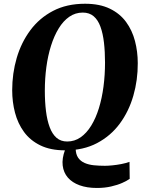

<svg xmlns="http://www.w3.org/2000/svg" viewBox="-20 -772 752 1000"><path d="M484.5 207Q433 207 394.5 193Q356 179 333.5 153Q311 127 306.5 90.2Q302 53.5 319 8L374 0.5Q374.5 31.5 387 49.5Q399.5 67.5 420.8 76.8Q442 86 469.2 88.8Q496.5 91.5 526.5 91.5Q543 91.5 565.5 89.2Q588 87 611.5 82.5Q635 78 654.5 71L655.5 159.5Q641.5 169.5 617 180.5Q592.5 191.5 558.8 199.2Q525 207 484.5 207ZM318.5 11Q243 11 190.2 -14.8Q137.5 -40.5 105.2 -84.5Q73 -128.5 58.2 -184.8Q43.5 -241 43.5 -302Q43.5 -389.5 67 -470Q90.5 -550.5 137.8 -614.2Q185 -678 256.2 -715.2Q327.5 -752.5 423 -752.5Q499 -752.5 551.8 -727Q604.5 -701.5 636.5 -657.8Q668.5 -614 683 -558.5Q697.5 -503 697.5 -443Q698 -355 674.5 -273.5Q651 -192 603.8 -128Q556.5 -64 485.2 -26.5Q414 11 318.5 11ZM330 -35Q368.5 -35 399.8 -56.8Q431 -78.5 455 -117.5Q479 -156.5 495 -208.2Q511 -260 519 -320.8Q527 -381.5 527 -446Q527 -502.5 521.5 -550Q516 -597.5 503.2 -632.8Q490.5 -668 468 -687.2Q445.5 -706.5 411 -706.5Q372.5 -706.5 341 -684.8Q309.5 -663 285.8 -624.2Q262 -585.5 245.8 -534Q229.5 -482.5 221.5 -422.8Q213.5 -363 213.5 -299.5Q213.5 -242 219.5 -193.5Q225.5 -145 238.8 -109.5Q252 -74 274.2 -54.5Q296.5 -35 330 -35Z"/></svg>

Font: Merriweather 72pt ExtraBold
Style: Italic
Weight: 800
Italic angle: -7.8°
Version: Version 2.101